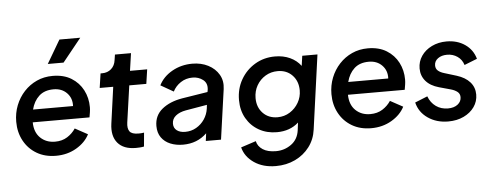

<svg xmlns="http://www.w3.org/2000/svg" viewBox="-60 -971 3484 1358"><g transform="rotate(-5 1682.0 -292.5)"><path d="M305 12Q227 12 168.5 -22.5Q110 -57 77.5 -117Q45 -177 45 -252Q45 -314 66.5 -368.5Q88 -423 126.5 -464.5Q165 -506 216.5 -529.5Q268 -553 329 -553Q408 -553 462 -519.5Q516 -486 544.5 -431Q573 -376 573 -310Q573 -293 570 -273.5Q567 -254 564 -238H161Q162 -167 203 -127.5Q244 -88 307 -88Q357 -88 393.5 -111Q430 -134 453 -169L543 -120Q514 -63 450 -25.5Q386 12 305 12ZM328 -458Q263 -458 224.5 -422.5Q186 -387 171 -328H455Q458 -384 422 -421Q386 -458 328 -458ZM303 -640 400 -805H548L415 -640Z M872 6Q785 6 743.5 -43.5Q702 -93 714 -180L750 -439H654L669 -541H681Q719 -541 745 -564Q771 -587 776 -626L782 -665H896L878 -541H1000L985 -439H864L827 -179Q821 -137 836.5 -115.5Q852 -94 899 -94Q908 -94 918 -94.5Q928 -95 939 -97L930 1Q917 4 900 5Q883 6 872 6Z M1207 12Q1157 12 1117 -4.5Q1077 -21 1053.5 -54Q1030 -87 1030 -136Q1030 -210 1085 -255Q1140 -300 1229 -315L1411 -344L1414 -360Q1420 -406 1388.5 -430.5Q1357 -455 1314 -455Q1267 -455 1230 -430.5Q1193 -406 1174 -368L1083 -420Q1113 -480 1177.5 -516.5Q1242 -553 1321 -553Q1384 -553 1433.5 -527.5Q1483 -502 1509 -457.5Q1535 -413 1527 -355L1477 0H1369L1376 -54Q1308 12 1207 12ZM1148 -142Q1148 -111 1170.5 -94Q1193 -77 1230 -77Q1273 -77 1308.5 -97.5Q1344 -118 1367 -152Q1390 -186 1396 -228L1399 -254L1247 -228Q1202 -220 1175 -198Q1148 -176 1148 -142Z M1848 220Q1757 220 1694 177Q1631 134 1614 67L1721 32Q1729 69 1764 92Q1799 115 1858 115Q1918 115 1966 80.5Q2014 46 2023 -18L2030 -73Q1969 -18 1876 -18Q1805 -18 1749 -49.5Q1693 -81 1660.5 -137.5Q1628 -194 1628 -268Q1628 -348 1665 -412.5Q1702 -477 1765.5 -515Q1829 -553 1908 -553Q1967 -553 2014 -531.5Q2061 -510 2091 -470L2101 -541H2209L2136 -14Q2127 55 2087 108Q2047 161 1985 190.5Q1923 220 1848 220ZM1890 -123Q1938 -123 1977 -147.5Q2016 -172 2039 -212Q2062 -252 2062 -299Q2062 -364 2022 -406Q1982 -448 1918 -448Q1870 -448 1831 -424.5Q1792 -401 1769 -361Q1746 -321 1746 -271Q1746 -206 1786 -164.5Q1826 -123 1890 -123Z M2543 12Q2465 12 2406.5 -22.5Q2348 -57 2315.5 -117Q2283 -177 2283 -252Q2283 -314 2304.5 -368.5Q2326 -423 2364.5 -464.5Q2403 -506 2454.5 -529.5Q2506 -553 2567 -553Q2646 -553 2700 -519.5Q2754 -486 2782.5 -431Q2811 -376 2811 -310Q2811 -293 2808 -273.5Q2805 -254 2802 -238H2399Q2400 -167 2441 -127.5Q2482 -88 2545 -88Q2595 -88 2631.5 -111Q2668 -134 2691 -169L2781 -120Q2752 -63 2688 -25.5Q2624 12 2543 12ZM2566 -458Q2501 -458 2462.5 -422.5Q2424 -387 2409 -328H2693Q2696 -384 2660 -421Q2624 -458 2566 -458Z M3090 12Q3007 12 2946 -30Q2885 -72 2868 -142L2957 -178Q2974 -132 3010.5 -106Q3047 -80 3096 -80Q3139 -80 3165 -100.5Q3191 -121 3191 -152Q3191 -176 3173.5 -190Q3156 -204 3128 -212L3045 -235Q2984 -252 2952 -289.5Q2920 -327 2920 -379Q2920 -428 2947 -467.5Q2974 -507 3021 -530Q3068 -553 3126 -553Q3202 -553 3257 -515Q3312 -477 3330 -412L3239 -376Q3227 -415 3195 -437Q3163 -459 3122 -459Q3082 -459 3056.5 -440Q3031 -421 3031 -391Q3031 -367 3047.5 -353Q3064 -339 3092 -331L3177 -305Q3238 -286 3270.5 -249Q3303 -212 3303 -161Q3303 -112 3275.5 -73Q3248 -34 3200 -11Q3152 12 3090 12Z"/></g></svg>

Font: Plus Jakarta Sans SemiBold
Style: Italic
Weight: 600
Italic angle: -8°
Designer: Gumpita Rahayu
Foundry: Tokotype
Version: Version 2.071; ttfautohint (v1.8.4.7-5d5b);gftools[0.9.29]